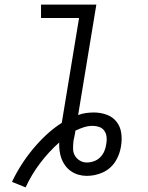

<svg xmlns="http://www.w3.org/2000/svg" viewBox="-20 -755 640 833"><path d="M91 58 32 34Q50 -4 73 -40Q96 -76 123 -108.5Q150 -141 181 -170Q212 -199 248 -222L323 -677H158V-735H398L319 -256Q335 -262 352.5 -264.5Q370 -267 387 -267Q416 -267 442.5 -257.5Q469 -248 485.5 -227Q502 -206 506 -178Q510 -150 505 -121Q505 -121 505 -120.5Q505 -120 505 -120Q502 -102 496 -85.5Q490 -69 480 -53.5Q470 -38 456 -26Q442 -14 425 -6.5Q408 1 391 4.5Q374 8 356 8Q338 8 320.5 3Q303 -2 288.5 -12Q274 -22 263.5 -36Q253 -50 247 -66Q241 -82 238.5 -100.5Q236 -119 237 -137Q191 -96 154 -47Q117 2 91 58ZM356 -50Q372 -50 387.5 -55.5Q403 -61 414.5 -72.5Q426 -84 432.5 -99Q439 -114 441 -130Q441 -130 441 -130Q441 -130 441 -130Q441 -130 441 -130Q441 -130 441 -130Q444 -145 442.5 -160Q441 -175 433 -187Q425 -199 411 -204Q397 -209 382 -209Q363 -209 344 -203Q325 -197 307 -188Q306 -177 303.5 -166Q301 -155 299 -145Q297 -128 297 -111Q297 -94 304.5 -80.5Q312 -67 326 -58.5Q340 -50 356 -50Z"/></svg>

Font: Iosevka Slab LtExObl
Style: Regular
Weight: 300
Width: 7
Italic angle: -9°
Monospace: yes
Designer: Belleve Invis
Foundry: Belleve Invis
Version: Version 11.1.0; ttfautohint (v1.8.3)